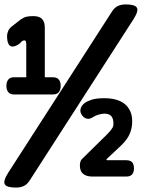

<svg xmlns="http://www.w3.org/2000/svg" viewBox="-21 -800 643 870"><path d="M51 50Q10 50 1 35.5Q-8 21 16 -17L486 -747Q498 -766 513.5 -773Q529 -780 549 -780Q590 -780 599 -765.5Q608 -751 584 -713L114 17Q102 36 86.5 43Q71 50 51 50ZM397 0Q371 0 356 -12Q341 -24 341 -50Q341 -60 343.5 -68Q346 -76 353 -82L464 -191Q474 -201 480 -208.5Q486 -216 489 -221.5Q492 -227 492.5 -232Q493 -237 493 -241Q493 -252 490.5 -260Q488 -268 483.5 -273.5Q479 -279 471 -282Q463 -285 453 -285Q442 -285 427 -281Q412 -277 400 -269Q385 -259 371.5 -262.5Q358 -266 350 -279Q340 -294 344.5 -308Q349 -322 361 -332Q373 -341 393.5 -348Q414 -355 452 -355Q481 -355 504.5 -348.5Q528 -342 544 -329Q560 -316 569 -296.5Q578 -277 578 -250Q578 -220 567 -194Q556 -168 528 -141L462 -79Q461 -78 462 -76Q463 -74 465 -74H551Q569 -74 577.5 -65Q586 -56 586 -37Q586 -19 577.5 -9.5Q569 0 551 0ZM43 -372Q25 -372 16.5 -382.5Q8 -393 8 -411Q8 -429 16.5 -439.5Q25 -450 43 -450H98V-601Q98 -609 96 -613Q94 -617 90 -617Q88 -617 84 -616Q80 -615 77 -612L71 -605Q60 -596 51 -592.5Q42 -589 35 -589Q24 -589 17.5 -601Q11 -613 11 -637Q11 -648 16 -659.5Q21 -671 31 -679L73 -712Q88 -722 100.5 -724.5Q113 -727 130 -727Q157 -727 169.5 -714Q182 -701 182 -675V-450H218Q237 -450 245.5 -439.5Q254 -429 254 -411Q254 -393 245.5 -382.5Q237 -372 218 -372Z"/></svg>

Font: Maple Mono NL ExtraBold
Style: Regular
Weight: 800
Monospace: yes
Designer: subframe7536
Version: Version 7.000